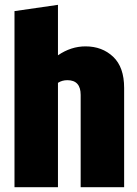

<svg xmlns="http://www.w3.org/2000/svg" viewBox="-20 -775 569 795"><path d="M220 -546Q274 -583 334 -583Q403 -583 448.5 -540Q494 -497 494 -411V0H314V-382Q314 -443 259 -443Q237 -443 220 -432V0H40V-729L220 -755Z"/></svg>

Font: Protest Strike
Style: Regular
Weight: 400
Designer: Octavio Pardo
Foundry: Ashler Design
Version: Version 2.005; ttfautohint (v1.8.4.7-5d5b)